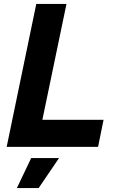

<svg xmlns="http://www.w3.org/2000/svg" viewBox="-20 -749 597 979"><path d="M14 0H480L508 -138H196L319 -729H165ZM66 210H177L281 57H139Z"/></svg>

Font: Mona Sans
Style: Bold Italic
Weight: 700
Italic angle: -11.7°
Designer: Deni Anggara
Foundry: GitHub
Version: Version 2.000;Glyphs 3.2.3 (3260)